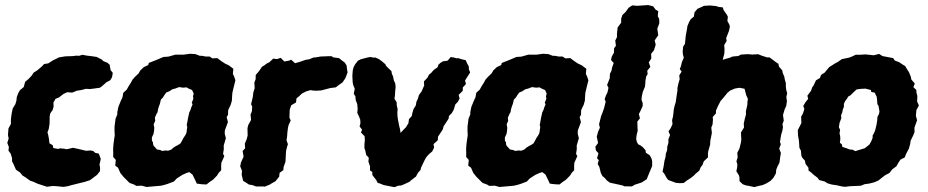

<svg xmlns="http://www.w3.org/2000/svg" viewBox="-20 -739 3770 780"><path d="M170.8 19.6 162 16.8 133.4 7.6 115.8 -0.4 101.8 -5.4 84.4 -18 71.4 -26 61.2 -38.6 44.8 -49.6 34.8 -72.6 29 -83.6V-96.2L23.4 -114.8L14.4 -126.8L16 -142L9.6 -158.6L15.2 -176.2L12.4 -190.4L14.4 -217.2L24.4 -235.6L24.2 -253.4L27.2 -276.6L31.6 -298.2L42.6 -316.2L46.8 -330.8L48 -344L53.6 -359.2L60.8 -372.4L76.4 -385.4L82.2 -406.8L96 -418.2L108.2 -431.2L116.6 -443.8L133 -454.4L150.4 -469.4L159 -478.8L176.2 -481.6L193.4 -492.8L219.8 -506L246.2 -510.2L273.8 -511L291 -513L300.8 -512.2L314.8 -516.4L331.8 -513.2L357.8 -510L373.2 -507.6L394.6 -496.4L399 -491.2L416.8 -483.8L425.4 -476L429.2 -454.4L438.2 -442.8L435 -425L428 -413.2L412.2 -404.6L395.8 -390L385.8 -382.6L361.4 -379.2L345 -377.2L329 -378.2L310.4 -373.2L292.6 -370.6L273.4 -362.8L252.8 -364.4L238.6 -357.6L233 -353.6L219.2 -342.8L205.6 -337.6L197 -322.4L197.8 -306.2L193.8 -292L184.4 -278.8L181.8 -266L181.4 -237L178.2 -215.6L172.8 -201.2L175.6 -192L179.2 -172.6L180.8 -157L194.2 -149L196.6 -137.6L216.2 -134L224.6 -136.4L241 -134.8L251 -132.6L276.4 -138.6L290.8 -135.6L309 -131.4L329.8 -126.4L348 -127.8L358.8 -125.4L367.2 -117.8L381.4 -115L389.4 -93.4L384.2 -70L386.6 -57.6L386.2 -44L374.4 -28.6L345.4 -7L323.2 0.2L297.4 6.4L271.8 12.8L254 17.8L237 20.2L209.6 17.4L194.8 16.6Z M632.6 15.6 607.4 17.8 575 20.6 556.4 15.4 533.4 16.2 525.8 11.2 506.2 4 495.6 -6.6 481.4 -20.8 468.6 -36.8 459.6 -57.6 448.2 -66 450.4 -89.4 439.8 -101.2 440 -119.6 439.6 -133.6 441.2 -155.2 443.8 -173.6 446.2 -190.2 445.2 -206 445.4 -225.8 449.6 -257.6 456.6 -274V-283.6L461 -305.2L470.4 -328.2L477.6 -343.6L480.8 -362L494.8 -374.8L502.8 -389.2L511.2 -402.2L518.4 -415.6L528 -426.4L543.4 -441.2L549.8 -452.6L563.8 -466L582.2 -474.8L584.4 -483.2L603.2 -490.6L618.6 -496.8L644 -507.6L664.2 -509L691.8 -516.8L726.4 -517L751.8 -520.6L773.8 -519.2L791.4 -512.4L800.8 -512.2L816.6 -509.2L831.6 -509.4L842.4 -502L863 -502.8L879.2 -490.6L894.4 -480.6L909.2 -473.8L928 -459.6L926 -438.8L931 -428.6L936.4 -412.8L930 -387.2L924 -362.2L922.6 -342.2L922 -329.8L917.2 -313.2L907 -291.8L906.2 -272.4L900.8 -263.2L906 -243L893.4 -209L893 -195.8L897.6 -177.6L888.8 -147.6L889.2 -133.2L886.2 -114L891.4 -104.8L879.2 -77.6L878.4 -64.2L878.6 -47.4L868.4 -36.6L861.6 -25.6L845.6 -9.2L831.2 0.6L819 10.4L800.6 9.6L779.6 7L774.2 -4.8L762.2 -29.4L749.2 -39.8L738 -36.4L720.8 -28.6L698.4 -14.2L686.2 -1.4L660.2 8.4L646.2 12.6ZM638 -125.8 654 -127.8 662.8 -126.6 675.4 -131 684.8 -139.4 694.6 -145.6 702.8 -149.6 713.6 -156.8 720 -168.2 724.4 -177 733.6 -191 737.4 -199.2 740.8 -223.2 738.6 -231.4 741.4 -245.2 744 -260.4 746.4 -270.8 749 -282.6 753.8 -292.2 757.4 -303.6 762.4 -315.4 759 -321.6 765.6 -337.6 764 -348.4 767 -358.4 760.4 -373.2 747.2 -378.8 737.6 -384.2 724.4 -382.8 707.4 -385.2 692.8 -379.6 679.6 -376 667.8 -368.2 655.6 -363.2 648 -353 641.8 -342.8 633.6 -334.4 629.4 -316.8 625.2 -305.8 622 -295 620.2 -283.6 615.6 -275.8 609.2 -260.8 610.6 -247.8 604.4 -234.6 606.8 -219.6 605.6 -205.8 603.8 -195.4 597 -180.4 597.2 -167.8 601.2 -161 602.2 -152 604.4 -146.4 613.8 -136.4 617.6 -131.8 631.4 -129.6Z M1019.8 18.4 1005.4 13 991.4 10.8 983 5.2 967.8 -4.4 961.8 -29.2 963.2 -44.8 955.8 -63.4 959 -79.2 969.6 -102.6 965.6 -125.4 975.8 -136.6 974.6 -156.2 981.8 -172.4 986 -188 985.4 -218.6 988.8 -231.6 1000 -251.8 997.8 -273.6 1003.2 -286.4 1004.6 -306 1000 -315.6 1006.8 -344.2 1009.2 -363.6 1014.6 -380.6 1013.2 -403.2 1018.6 -417.4 1018.8 -434.4 1032 -449.6 1044.4 -468 1052.4 -472.4 1064.2 -481.4 1073.6 -485.6 1090 -501 1105 -499 1120.6 -504 1135 -489.2 1154.2 -492.6 1163 -496.4 1178.8 -482.2 1199.2 -488.2 1221.4 -495.8 1236.8 -498.4 1253.8 -505.4 1263 -506 1282.4 -509.4 1317.8 -510.8H1327.2L1334 -506L1357.6 -502.8L1366.4 -495.4L1380.8 -484.6L1388.2 -472.6L1389.4 -461L1392 -444.6L1383 -421L1371.2 -404L1354 -392L1344.4 -384.2L1321.4 -381.2L1299.4 -375.4L1284.6 -371.6L1264.8 -370.4L1249 -371.4L1241.2 -373L1222.4 -367.2L1206.2 -358.6L1194.6 -347.6L1184.4 -339.2L1182.6 -322.8L1163.2 -311.4L1157 -293.6L1155.8 -261.4L1161 -249.4L1152.6 -231.4L1149.8 -219.4L1147.2 -198.4L1146.6 -187L1144 -169.4L1149.6 -153.4L1145.8 -141L1142.2 -126.4L1141 -107L1139.8 -82.2L1132 -59.8L1131.2 -47.8L1115.8 -36.8L1114.2 -21.2L1099 -2.6L1085.6 4.8L1075.8 11L1055.2 19.4L1048.6 18.4Z M1582.4 21.4 1550.2 15 1539 12.8 1522.4 6.2 1514.2 3.8 1508.4 -7.6 1492.6 -28V-40.2L1483.2 -46.8V-63.4L1476.6 -82.6L1478.2 -98.2L1467.6 -109.6L1463.6 -129L1460.4 -136.8L1460.6 -154.8L1462.2 -169L1461.2 -185.6L1446.4 -200.8L1451 -212.2L1440.8 -225.4L1444.2 -238L1443.6 -252.4L1437.8 -267.2L1431.4 -280.4L1433 -296.4L1431.4 -315.8L1424.8 -333.2L1424 -346.8L1417.2 -358.6L1421.2 -378.4L1414.6 -394.4L1412.8 -404.4L1411.4 -431.2L1413.2 -454L1416.6 -466.2L1422.4 -477.4L1434 -492.4L1446.2 -498.4L1472 -505.2L1484.8 -507.6L1496.2 -505L1505 -505.4L1520.2 -498.4L1532.8 -489L1545.8 -477.8L1547.6 -472.4L1557.2 -462.6L1570.2 -450.2L1572 -439.2L1576.8 -428.6L1579.6 -413.6L1585.8 -399.8L1587.2 -384.8L1585.4 -367.6L1584.6 -352.8L1582.6 -338L1591.6 -323V-312.4L1595.4 -295.6L1594.2 -281.4L1594.8 -267.8L1596.2 -255.8L1599.2 -240.6L1601.8 -226.8L1605 -214.6L1607.2 -199L1620.6 -213.4L1628.6 -221.4L1639.2 -238.2L1641.4 -255.2L1652.8 -267.4L1655.4 -280.6L1660 -296L1669 -310.2L1671.8 -325.6L1677.8 -338.2L1682 -353.2L1692.8 -367.6L1703.2 -391.8L1702.2 -408.4L1716 -422.8L1723.2 -436.2L1731.2 -442.4L1742 -454.8L1758 -466L1760.6 -475.6L1769 -483.4L1779.4 -489.8L1798.6 -492.6L1811 -507.4L1823.4 -505.4L1835 -502.2L1843 -502.6L1852.6 -499L1872.2 -494.4L1876.4 -484.2L1884.6 -468.6L1884.8 -457.8L1890 -444.4L1869.2 -412L1873 -397.6L1860 -383.6V-370L1843.4 -353.8L1847 -339L1840 -325.2L1829.8 -315L1823.2 -293L1815.4 -279.4L1803.6 -267.4L1802.8 -257.6L1791 -239.2L1782.2 -226.2L1778.8 -213.2L1769.8 -199.4L1759.6 -184.2L1758.4 -169L1741.2 -153.6L1743.6 -139.6L1736 -124L1721.6 -111.6L1710.4 -98.6L1703.2 -84.6L1690.6 -58.2L1688.4 -48.6L1677.2 -36L1670.2 -22L1649.8 -6.4L1643.4 -0.4L1619.2 10.8L1609.4 14.6L1598 15.4Z M2066.6 15.6 2041.4 17.8 2009 20.6 1990.4 15.4 1967.4 16.2 1959.8 11.2 1940.2 4 1929.6 -6.6 1915.4 -20.8 1902.6 -36.8 1893.6 -57.6 1882.2 -66 1884.4 -89.4 1873.8 -101.2 1874 -119.6 1873.6 -133.6 1875.2 -155.2 1877.8 -173.6 1880.2 -190.2 1879.2 -206 1879.4 -225.8 1883.6 -257.6 1890.6 -274V-283.6L1895 -305.2L1904.4 -328.2L1911.6 -343.6L1914.8 -362L1928.8 -374.8L1936.8 -389.2L1945.2 -402.2L1952.4 -415.6L1962 -426.4L1977.4 -441.2L1983.8 -452.6L1997.8 -466L2016.2 -474.8L2018.4 -483.2L2037.2 -490.6L2052.6 -496.8L2078 -507.6L2098.2 -509L2125.8 -516.8L2160.4 -517L2185.8 -520.6L2207.8 -519.2L2225.4 -512.4L2234.8 -512.2L2250.6 -509.2L2265.6 -509.4L2276.4 -502L2297 -502.8L2313.2 -490.6L2328.4 -480.6L2343.2 -473.8L2362 -459.6L2360 -438.8L2365 -428.6L2370.4 -412.8L2364 -387.2L2358 -362.2L2356.6 -342.2L2356 -329.8L2351.2 -313.2L2341 -291.8L2340.2 -272.4L2334.8 -263.2L2340 -243L2327.4 -209L2327 -195.8L2331.6 -177.6L2322.8 -147.6L2323.2 -133.2L2320.2 -114L2325.4 -104.8L2313.2 -77.6L2312.4 -64.2L2312.6 -47.4L2302.4 -36.6L2295.6 -25.6L2279.6 -9.2L2265.2 0.6L2253 10.4L2234.6 9.6L2213.6 7L2208.2 -4.8L2196.2 -29.4L2183.2 -39.8L2172 -36.4L2154.8 -28.6L2132.4 -14.2L2120.2 -1.4L2094.2 8.4L2080.2 12.6ZM2072 -125.8 2088 -127.8 2096.8 -126.6 2109.4 -131 2118.8 -139.4 2128.6 -145.6 2136.8 -149.6 2147.6 -156.8 2154 -168.2 2158.4 -177 2167.6 -191 2171.4 -199.2 2174.8 -223.2 2172.6 -231.4 2175.4 -245.2 2178 -260.4 2180.4 -270.8 2183 -282.6 2187.8 -292.2 2191.4 -303.6 2196.4 -315.4 2193 -321.6 2199.6 -337.6 2198 -348.4 2201 -358.4 2194.4 -373.2 2181.2 -378.8 2171.6 -384.2 2158.4 -382.8 2141.4 -385.2 2126.8 -379.6 2113.6 -376 2101.8 -368.2 2089.6 -363.2 2082 -353 2075.8 -342.8 2067.6 -334.4 2063.4 -316.8 2059.2 -305.8 2056 -295 2054.2 -283.6 2049.6 -275.8 2043.2 -260.8 2044.6 -247.8 2038.4 -234.6 2040.8 -219.6 2039.6 -205.8 2037.8 -195.4 2031 -180.4 2031.2 -167.8 2035.2 -161 2036.2 -152 2038.4 -146.4 2047.8 -136.4 2051.6 -131.8 2065.4 -129.6Z M2517 18 2509.4 14.4 2483 8.6 2457.8 3.2 2445.2 -6 2437.6 -15.2 2427.2 -24 2420.8 -36.6 2415 -60.2 2408.2 -72.8 2412.4 -88.6 2405.4 -96 2411.2 -116.4 2401 -127.6 2398.6 -143 2409.6 -158 2404.4 -183.6 2409.6 -203.8 2417 -220 2413.6 -234 2422.2 -268 2428.2 -282.8 2434 -299.6 2440.6 -326 2436.4 -336.4 2441.6 -351 2447.6 -363 2452 -382.4 2446.2 -393.8 2457 -420.8 2457.8 -439 2464.4 -452.2 2466.6 -464.6 2473.2 -483.2 2462.2 -495.4 2465.4 -509.4 2474 -524.6 2474.8 -543.2 2482.2 -553 2479.4 -574 2486.6 -588.6 2486.4 -601.2 2489 -627.2 2503.6 -647 2503.4 -662.4 2508.4 -677.8 2522 -691 2533.6 -707.4 2548.4 -717.2 2568.2 -715.4 2600.6 -717.6 2612.8 -718.6 2633.2 -713.4 2643.6 -699.8 2654 -693.6 2652.4 -673 2657.8 -662 2658.6 -644.8 2650.2 -622.2 2654.2 -596 2639.6 -574.8 2643.8 -557.2 2636.4 -534 2625.2 -520.6 2626 -501.6 2615.6 -485.4 2622 -467.2 2609.4 -451.6 2611 -437.8 2605.2 -428.4 2602.4 -413.2 2600.4 -387.4 2591.6 -366.4 2587.4 -347.6 2586 -333.8 2591 -319.8 2590.8 -308 2581.2 -287 2575.4 -275.4 2579.8 -258.4 2569.2 -245 2569.8 -223.8 2570.6 -207.6 2566.6 -192 2564.4 -174.8 2567.2 -162.6 2572.2 -153.2 2583 -147.6 2590.6 -141.8 2602.6 -128.6 2603.6 -118.6 2619.6 -108.2 2627 -94.2 2629.4 -84.4V-64.4L2618 -37.4L2607.2 -10.8L2587.2 2.2L2558.8 11.4L2547.2 18.2Z M2694.4 -8 2686 -19.8 2680.8 -30.2 2671.6 -42.2 2676 -63 2679.2 -84.6 2683.8 -101.6 2685 -114.6 2690.2 -128.8 2690.8 -143.4 2695.4 -158.4V-174L2702.2 -190.4L2695.8 -205.2L2704.8 -218.6L2712 -234.6L2710.4 -251L2714.2 -266.2L2715.8 -280L2717.2 -294.6L2721 -310.6L2725.2 -324.2L2728 -344.2L2729.2 -352.6L2732.4 -373L2732 -381L2736.2 -400.8L2741.2 -417.2L2739.4 -432.6L2749.2 -448.4L2741.6 -458.2L2746.6 -471L2750.2 -486.8L2758 -504.4L2754.4 -517.4L2753.4 -529.6L2755.4 -549.8L2762.6 -560.8L2764.4 -579.2L2766 -594.8L2770.8 -620.4L2772.8 -633.8L2780.2 -650.8L2785.6 -660.4L2799 -672L2801.4 -689L2813.6 -703.2L2831.8 -711.4L2839.6 -715.2L2863.6 -716.8L2890.2 -714.2L2898.2 -711L2916.4 -709L2919.6 -698L2933.2 -678.6L2937 -670.6L2935 -653.8L2943.4 -638.2L2945 -630L2941.8 -614.4L2930 -583.8L2932 -572.4L2922 -556L2923.4 -539.2L2922.6 -521.4L2919.2 -508.6L2916.2 -496L2928 -499.8L2945.8 -504.8L2955.8 -509.4L2979.4 -511.4L2989.6 -517.2L3018.4 -519L3036.2 -517.4L3059.8 -518.8L3075.4 -512.6L3096.8 -505.8L3105.8 -506L3121.6 -494.6L3129.4 -488.4L3142 -480L3144.8 -468.2L3157.8 -453.2L3159.8 -443L3166.4 -427.2L3167.8 -418L3172.6 -401V-386L3174 -374.4L3178 -360L3174.4 -345.2L3176.8 -328.8L3174.2 -308.8L3167.6 -294.6L3161 -272.2L3164 -248.8L3158.8 -234.6L3160.8 -222.4L3158 -206.2L3153.6 -192.6L3148.6 -162.4L3152.2 -152.8L3145.4 -135.4L3152.4 -117.4L3149.6 -101.2L3146.6 -78.2L3138.6 -62.6L3133.4 -49.6L3132.2 -34.8L3122 -16.6L3110 -4L3094.8 5.4L3078 13L3064 15.8L3044.4 21L3021.6 16L3010.2 14.2L2997.4 9.4L2984.4 -2.8L2983.8 -19.6L2981.8 -26.6L2971.4 -43.6L2974.6 -58.4L2975.6 -70.6L2971.8 -84.2L2976.8 -99.8L2975.2 -118L2984.2 -136L2990.2 -161L2991.6 -171.8L2990.4 -193.8L2990.6 -202L3002.4 -220.6L3001.6 -237.4L3006.4 -259L3010.4 -272.8V-287.8L3016.2 -313.8L3016.6 -326.4L3018.4 -337.2L3011.4 -352.8L3007.4 -367.8L3004.8 -378.4L2984.2 -382.4L2965.8 -379.4L2946.2 -371L2934.2 -361.2L2931.8 -357.6L2919.4 -342.6L2907.4 -328.8L2896.8 -308.2L2888.8 -290.2L2888.6 -278.6L2875.4 -263.6L2876.4 -252.8L2874.8 -233.4L2869.6 -220.6L2872 -199.4L2869.6 -186.4L2865.6 -167L2865 -151.8L2857.2 -124.8L2856 -116L2856.4 -99.8L2839.4 -84L2833.6 -68.6L2826.8 -60L2820.6 -45.4L2806 -33.4L2799.8 -26.6L2784.8 -14.8L2771.2 -6.2L2757.6 4.4L2741.6 5.2L2731.6 4.2L2725.6 3.8L2715.2 -0.2Z M3413.2 20 3399 18.2 3381.2 14 3358.6 10.6 3341.2 5.4 3330 -1.8 3307.8 -7.6 3301.6 -16.6 3286.8 -28 3275.8 -37.8 3264.4 -46.6V-57.4L3252.6 -73.2L3249.8 -86.6L3239.4 -98.2L3235.4 -107L3233.8 -126.8L3227.6 -138.6L3226.8 -151.2L3225.6 -167.6L3222 -188.2L3221 -210.2L3235.6 -239L3234.6 -265.2L3241.4 -276.6L3247.8 -296.2L3243.2 -308.6L3252.6 -324.2L3263.2 -337.4L3260 -350.2L3275 -370.4L3279.2 -383.4L3285.6 -392.6L3294.8 -412.6L3311 -422.2L3315.6 -434.6L3330.4 -444.2L3337.4 -453L3348.8 -466.4L3372.4 -481.4L3383.6 -487.4L3400.2 -498.8L3429.2 -504.8L3438.4 -508.2L3457 -516.8L3474.6 -516.6L3496.6 -518L3529.8 -514.4L3551.4 -520L3565 -511.2L3589.4 -506.6L3608.4 -503L3615.2 -493L3633.6 -486L3645.6 -477.6L3657 -471L3664.8 -458L3673 -445.2L3680.6 -426.2L3682.2 -416.2L3696.4 -399.4L3690.6 -385L3702.8 -373.4V-364L3706.8 -349L3705.8 -326.6L3713 -310.6L3702.8 -291.6L3700.8 -268.6L3705.6 -250.4L3694.8 -219.8L3695.4 -202.8L3690 -189.2L3679.4 -167.2L3677.4 -153.4L3672.2 -134.8L3661.6 -115L3655.4 -99.4L3638.4 -90.8L3630.4 -79.2L3621.8 -63.6L3605.2 -51.4L3593.4 -36.2L3576.2 -27.4L3563.2 -17.6L3549 -6L3532.2 1.4L3512.4 6.6L3492.8 9.2L3477.8 15.4L3458.4 16.4L3433.2 17.4ZM3454.2 -125 3478.6 -132.4 3492.6 -136.6 3502.2 -144 3512.4 -152.4 3519.8 -165.8 3525 -179V-188.6L3529.8 -196.6L3535 -208.6L3538.4 -221.8L3540.4 -230.6L3543.6 -249.2L3544.6 -264.4L3550.8 -275.8L3552.8 -286.4L3549 -308.8L3544.4 -315.6L3543 -335L3541.2 -347.2L3537.4 -353.8L3534 -362.4L3519.4 -365.6L3518.2 -373.2L3495.6 -379L3477.2 -378L3460.2 -375.8L3445.4 -362.2L3435.4 -352L3426.2 -347L3420.2 -337L3413.2 -328L3408.4 -317.2V-304.6L3404.2 -295.2L3401.4 -281.2L3396.8 -271L3397.8 -258.6L3390.6 -239.6L3388 -221.8L3393 -211.8L3390.6 -197.4L3393.2 -186L3393.8 -172.8L3392 -159.2L3400.4 -152L3401.8 -142.4L3421 -136L3431.8 -131.8L3444.8 -130.6Z"/></svg>

Font: Winky Rough
Style: Italic
Weight: 400
Italic angle: -8.97852°
Designer: Simon Atzbach
Foundry: typofactur
Version: Version 1.206